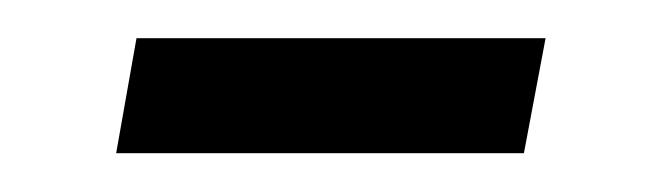

<svg xmlns="http://www.w3.org/2000/svg" viewBox="-20 -318 353 101"><path d="M41.1 -237.4 51.8 -297.9H267L255.6 -237.4Z"/></svg>

Font: Faustina Light
Style: Italic
Weight: 300
Italic angle: -8°
Designer: Alfonso Garcia
Foundry: http://www.omnibus-type.com
Version: Version 1.200